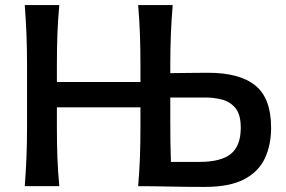

<svg xmlns="http://www.w3.org/2000/svg" viewBox="-20 -733 1126 756"><path d="M77.5 0Q82 -59 84.2 -113.5Q86.5 -168 86.5 -234.5V-474.5Q86.5 -542 84.2 -597.8Q82 -653.5 77.5 -713H213.5Q208 -653.5 206 -597.8Q204 -542 204 -474.5V-410H533V-474.5Q533 -542 531 -597.8Q529 -653.5 524 -713H660Q655 -653.5 652.8 -597.8Q650.5 -542 650.5 -474.5V-445Q679.5 -445 716.5 -445.8Q753.5 -446.5 799 -446.5Q924 -446.5 985.8 -396Q1047.5 -345.5 1047.5 -230Q1047.5 -162.5 1023 -109.8Q998.5 -57 941.2 -27Q884 3 786 3Q708 3 644.2 1.5Q580.5 0 524 0Q529 -59 531 -113.5Q533 -168 533 -234.5V-310.5H204V-234.5Q204 -168 206 -113.5Q208 -59 213.5 0ZM653 -95.5H765Q850 -95.5 889 -127Q928 -158.5 928 -230Q928 -282.5 906.8 -307.8Q885.5 -333 853.8 -341Q822 -349 791 -349H650.5V-256Q650.5 -211.5 651 -173Q651.5 -134.5 653 -95.5Z"/></svg>

Font: Commissioner Flair Medium
Style: Regular
Weight: 500
Designer: Kostas Bartsokas
Foundry: Kostas Bartsokas
Version: Version 1.000; ttfautohint (v1.8.3)